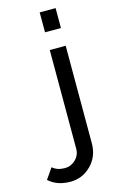

<svg xmlns="http://www.w3.org/2000/svg" viewBox="-253 -785 627 1025"><g transform="rotate(-15 60.5 -272.0)"><path d="M78 -620V-730H166V-620ZM-116 144 -75 85Q-49 108 -6 108Q27 108 52.5 83.5Q78 59 78 23V-522H166V17Q166 90 118 138Q70 186 4 186Q-70 186 -116 144Z"/></g></svg>

Font: Raleway-v4020 Medium
Style: Regular
Weight: 500
Designer: Matt McInerney, Pablo Impallari, Rodrigo Fuenzalida
Foundry: Matt McInerney, Pablo Impallari, Rodrigo Fuenzalida
Version: Version 4.020;PS 004.020;hotconv 1.0.88;makeotf.lib2.5.64775